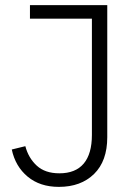

<svg xmlns="http://www.w3.org/2000/svg" viewBox="-20 -718 533 750"><path d="M399 -698V-182Q399 -89 347.5 -38.5Q296 12 210 12Q136 12 88 -28Q40 -68 26 -134L79 -147Q91 -101 123.5 -71Q156 -41 212 -41Q275 -41 307 -79Q339 -117 339 -191V-645H97V-698Z"/></svg>

Font: IBM Plex Sans Thai Light
Style: Regular
Weight: 300
Designer: Mike Abbink, Paul van der Laan, Pieter van Rosmalen, Ben Mitchell, Mark Frömberg
Foundry: Bold Monday
Version: Version 1.2